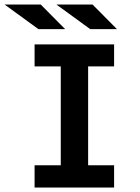

<svg xmlns="http://www.w3.org/2000/svg" viewBox="-57 -836 626 856"><path d="M451.7 0H97.2V-99.1H213.9V-540H97.2V-638.2H451.7V-540H335.9V-99.1H451.7ZM124.5 -815.9 233.4 -706.1H114.3L-36.6 -815.9ZM355.5 -815.9 464.4 -706.1H345.2L194.3 -815.9ZM0 -638.2Z"/></svg>

Font: Code New Roman
Style: Bold
Weight: 700
Monospace: yes
Designer: Sam Radian
Foundry: Code New Roman
Version: Version 1.508 October 19, 2014